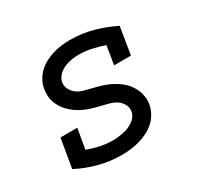

<svg xmlns="http://www.w3.org/2000/svg" viewBox="-121 -669 842 819"><g transform="rotate(-30 300.0 -260.0)"><path d="M261 8Q203 8 148.5 -6.5Q94 -21 46 -46L70 -188H153L136 -89Q166 -78 196.5 -71.5Q227 -65 260 -65Q272 -65 285 -66.5Q298 -68 310.5 -70.5Q323 -73 335 -78Q347 -83 358.5 -90.5Q370 -98 378 -109Q386 -120 388 -133Q391 -151 382 -167.5Q373 -184 358.5 -193.5Q344 -203 327 -208Q310 -213 292 -217Q274 -221 256.5 -226Q239 -231 222.5 -237.5Q206 -244 191 -253Q176 -262 162.5 -273.5Q149 -285 138.5 -298.5Q128 -312 121 -328.5Q114 -345 112 -363Q110 -381 113 -400Q116 -421 126.5 -440.5Q137 -460 153.5 -475.5Q170 -491 189.5 -501Q209 -511 229.5 -517Q250 -523 271 -525.5Q292 -528 313 -528Q371 -528 425 -513Q479 -498 527 -474L505 -340H422L437 -431Q408 -441 377 -448Q346 -455 314 -455Q296 -455 278 -452Q260 -449 243 -442Q226 -435 211.5 -420.5Q197 -406 194 -388Q191 -369 200 -353Q209 -337 222.5 -327Q236 -317 254 -312Q272 -307 289.5 -303Q307 -299 324.5 -294Q342 -289 358 -282.5Q374 -276 389.5 -267Q405 -258 418.5 -247Q432 -236 442.5 -222Q453 -208 460 -192Q467 -176 469.5 -157.5Q472 -139 469 -120Q465 -99 454 -79Q443 -59 426 -44Q409 -29 388.5 -19Q368 -9 346.5 -3Q325 3 303.5 5.5Q282 8 261 8Z"/></g></svg>

Font: Iosevka Plex Etoile
Style: Italic
Weight: 400
Italic angle: -9°
Designer: Belleve Invis
Foundry: Belleve Invis
Version: Version 25.1.1; ttfautohint (v1.8.4)